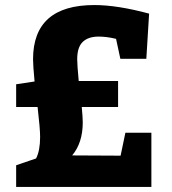

<svg xmlns="http://www.w3.org/2000/svg" viewBox="-20 -741 680 761"><path d="M477 -215H580V0H44V-86L123 -113Q139 -144 139 -198Q139 -231 129 -317H44V-407L117 -418Q111 -482 111 -506Q111 -721 354 -721Q445 -721 571 -687L560 -508H457L440 -587Q403 -596 371 -596Q330 -596 308 -575Q286 -554 286 -506Q286 -484 292 -420H448V-317H304Q308 -275 308 -256Q308 -175 266 -125L458 -124Z"/></svg>

Font: Bitter Pro ExtraBold
Style: Regular
Weight: 800
Designer: Sol Matas, and Bitter project Authors
Foundry: Sol Matas
Version: Version 1.010